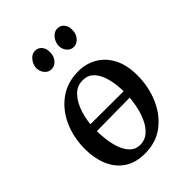

<svg xmlns="http://www.w3.org/2000/svg" viewBox="-216 -837 950 950"><g transform="rotate(-45 259.5 -361.5)"><path d="M113 -236 114 -283 410 -282 408 -239ZM284 -511Q338 -511 382 -485.5Q426 -460 451.5 -410.5Q477 -361 477 -291Q477 -211 447.5 -142Q418 -73 363 -31Q308 11 230 11Q164 11 120.5 -19Q77 -49 56 -100.5Q35 -152 35 -214Q35 -295 65 -362.5Q95 -430 151 -470.5Q207 -511 284 -511ZM269 -464Q229 -465 200.5 -435.5Q172 -406 156 -356Q140 -306 139 -245Q139 -213 143.5 -176.5Q148 -140 159.5 -108.5Q171 -77 191 -57Q211 -37 242 -36Q277 -36 301.5 -57.5Q326 -79 341.5 -113.5Q357 -148 364.5 -187Q372 -226 373 -260Q374 -293 370 -328Q366 -363 354.5 -394Q343 -425 322.5 -444.5Q302 -464 269 -464ZM354 -611Q333 -611 318.5 -628Q304 -645 304 -670Q306 -696 322.5 -715Q339 -734 360 -734Q383 -734 396.5 -716.5Q410 -699 408 -674Q408 -648 391.5 -629.5Q375 -611 354 -611ZM198 -611Q177 -611 162.5 -628Q148 -645 148 -670Q150 -696 166.5 -715Q183 -734 204 -734Q227 -734 240.5 -716.5Q254 -699 252 -674Q252 -648 236 -629.5Q220 -611 198 -611Z"/></g></svg>

Font: Lora Medium
Style: Italic
Weight: 500
Italic angle: -3°
Designer: Olga Karpushina, Alexei Vanyashin (Cyrillic)
Foundry: Cyreal
Version: Version 3.004